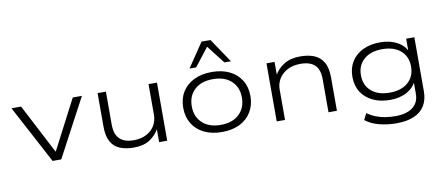

<svg xmlns="http://www.w3.org/2000/svg" viewBox="-79 -1082 3683 1592"><g transform="rotate(-10 1763.0 -286.0)"><path d="M285 0 25 -489H106L333 -52H314L541 -489H618L358 0Z M968 8Q903 8 853.5 -11.5Q804 -31 777 -78.5Q750 -126 750 -207V-489H820V-211Q820 -155 838.5 -120Q857 -85 892 -68.5Q927 -52 978 -52Q1040 -52 1085.5 -76Q1131 -100 1155 -140.5Q1179 -181 1179 -232V-489H1250V0H1182V-115H1186Q1156 -60 1104 -26Q1052 8 968 8Z M1711 8Q1625 8 1561 -23.5Q1497 -55 1462.5 -112Q1428 -169 1428 -245Q1428 -321 1462.5 -377.5Q1497 -434 1561 -465.5Q1625 -497 1711 -497Q1799 -497 1862 -465.5Q1925 -434 1959.5 -377.5Q1994 -321 1994 -245Q1994 -170 1959.5 -112.5Q1925 -55 1862 -23.5Q1799 8 1711 8ZM1711 -52Q1810 -52 1866 -105Q1922 -158 1922 -245Q1922 -332 1866 -384.5Q1810 -437 1711 -437Q1612 -437 1556 -384.5Q1500 -332 1500 -245Q1500 -158 1556 -105Q1612 -52 1711 -52ZM1536 -557 1673 -760H1748L1885 -557H1830L1711 -710L1592 -557Z M2172 0V-489H2240V-373H2235Q2264 -428 2319 -462.5Q2374 -497 2457 -497Q2524 -497 2573.5 -477Q2623 -457 2651 -409.5Q2679 -362 2679 -281V0H2608V-278Q2608 -335 2589.5 -369.5Q2571 -404 2535.5 -420Q2500 -436 2448 -436Q2385 -436 2339 -412Q2293 -388 2267.5 -347.5Q2242 -307 2242 -256V0Z M3149 188Q3073 188 3004.5 170.5Q2936 153 2888 115L2915 61Q2950 86 2987 100.5Q3024 115 3064.5 121.5Q3105 128 3150 128Q3245 128 3296.5 88Q3348 48 3348 -26V-134H3355Q3333 -79 3273 -45.5Q3213 -12 3130 -12Q3047 -12 2985 -42Q2923 -72 2888.5 -126Q2854 -180 2854 -255Q2854 -329 2888.5 -383.5Q2923 -438 2985 -467.5Q3047 -497 3130 -497Q3212 -497 3273 -463.5Q3334 -430 3356 -373H3348V-489H3417V-34Q3417 37 3386.5 87Q3356 137 3296 162.5Q3236 188 3149 188ZM3137 -72Q3235 -72 3291.5 -121.5Q3348 -171 3348 -255Q3348 -339 3291.5 -388.5Q3235 -438 3137 -438Q3039 -438 2982.5 -388.5Q2926 -339 2926 -255Q2926 -171 2982.5 -121.5Q3039 -72 3137 -72Z"/></g></svg>

Font: Nunito Sans 10pt Expanded Light
Style: Regular
Weight: 300
Width: 7
Designer: Vernon Adams
Foundry: Vernon Adams
Version: Version 3.101;gftools[0.9.27]